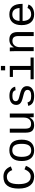

<svg xmlns="http://www.w3.org/2000/svg" viewBox="1714 -2478 774 4241"><g transform="rotate(-90 2100.5 -358.0)"><path d="M153.3 -332.5Q153.3 -199.2 195.1 -132.6Q236.8 -65.9 322.8 -65.9Q372.1 -65.9 412.1 -99.4Q452.1 -132.8 480 -203.6L557.6 -171.9Q484.9 9.8 321.8 9.8Q193.4 9.8 124.3 -78.6Q55.2 -167 55.2 -332.5Q55.2 -668.9 316.9 -668.9Q482.4 -668.9 544.4 -505.4L462.4 -473.6Q444.3 -528.8 406 -560.8Q367.7 -592.8 317.4 -592.8Q233.9 -592.8 193.6 -529.8Q153.3 -466.8 153.3 -332.5Z M1135.7 -264.6Q1135.7 -131.3 1074.5 -60.8Q1013.2 9.8 897.5 9.8Q784.2 9.8 723.9 -61.5Q663.6 -132.8 663.6 -264.6Q663.6 -400.9 725.3 -469.5Q787.1 -538.1 900.4 -538.1Q1019.5 -538.1 1077.6 -470.2Q1135.7 -402.3 1135.7 -264.6ZM1043.5 -264.6Q1043.5 -369.6 1010 -421.4Q976.6 -473.1 901.9 -473.1Q826.2 -473.1 791 -420.4Q755.9 -367.7 755.9 -264.6Q755.9 -162.1 791 -108.6Q826.2 -55.2 896.5 -55.2Q974.1 -55.2 1008.8 -107.4Q1043.5 -159.7 1043.5 -264.6Z M1378.4 -528.3V-193.4Q1378.4 -117.2 1402.3 -87.6Q1426.3 -58.1 1487.8 -58.1Q1550.8 -58.1 1587.4 -101.1Q1624 -144 1624 -222.2V-528.3H1712.4V-112.8Q1712.4 -20.5 1715.3 0H1632.3Q1631.8 -2.4 1631.3 -13.2Q1630.9 -23.9 1630.1 -37.8Q1629.4 -51.8 1628.4 -90.3H1627Q1596.7 -35.6 1556.9 -12.9Q1517.1 9.8 1458 9.8Q1371.1 9.8 1330.8 -33.4Q1290.5 -76.7 1290.5 -176.3V-528.3Z M2317.9 -150.9Q2317.9 -75.7 2261 -33Q2204.1 9.8 2103.5 9.8Q2002.9 9.8 1950.4 -21.7Q1897.9 -53.2 1881.8 -121.1L1959.5 -136.2Q1968.8 -94.2 1999.3 -75Q2029.8 -55.7 2103.5 -55.7Q2235.4 -55.7 2235.4 -139.2Q2235.4 -170.4 2211.4 -189.7Q2187.5 -209 2138.2 -221.2Q2009.3 -252.9 1974.6 -271Q1939.9 -289.1 1921.4 -316.2Q1902.8 -343.3 1902.8 -383.8Q1902.8 -455.6 1954.6 -496.1Q2006.3 -536.6 2104.5 -536.6Q2190.4 -536.6 2241.7 -504.2Q2293 -471.7 2305.7 -409.7L2226.6 -399.9Q2221.2 -435.1 2191.9 -453.1Q2162.6 -471.2 2104.5 -471.2Q1984.9 -471.2 1984.9 -397.5Q1984.9 -368.2 2005.1 -350.6Q2025.4 -333 2070.3 -322.3L2128.4 -307.1Q2208 -287.6 2242.9 -268.6Q2277.8 -249.5 2297.9 -220.9Q2317.9 -192.4 2317.9 -150.9Z M2764.2 -69.3H2949.7V0H2470.2V-69.3H2676.3V-459H2520.5V-528.3H2764.2ZM2666.5 -630.9V-724.6H2764.2V-630.9Z M3424.3 0V-339.4Q3424.3 -405.8 3398.7 -438Q3373 -470.2 3316.9 -470.2Q3256.3 -470.2 3217.5 -426Q3178.7 -381.8 3178.7 -306.2V0H3090.8V-415.5Q3090.8 -507.8 3087.9 -528.3H3170.9Q3171.4 -525.9 3171.9 -515.1Q3172.4 -504.4 3173.1 -490.5Q3173.8 -476.6 3174.8 -438H3176.3Q3227.5 -538.1 3345.2 -538.1Q3429.7 -538.1 3471.2 -492.4Q3512.7 -446.8 3512.7 -352.1V0Z M3757.8 -245.6Q3757.8 -156.7 3797.1 -106.4Q3836.4 -56.2 3904.8 -56.2Q3955.1 -56.2 3992.9 -77.9Q4030.8 -99.6 4043.5 -137.2L4120.6 -115.2Q4099.1 -54.7 4041.7 -22.5Q3984.4 9.8 3904.8 9.8Q3789.6 9.8 3727.5 -62Q3665.5 -133.8 3665.5 -267.6Q3665.5 -397.9 3726.3 -468Q3787.1 -538.1 3901.9 -538.1Q4016.6 -538.1 4075.7 -468.3Q4134.8 -398.4 4134.8 -257.3V-245.6ZM3902.8 -473.1Q3837.4 -473.1 3799.3 -430.4Q3761.2 -387.7 3758.8 -313H4043.9Q4030.3 -473.1 3902.8 -473.1Z"/></g></svg>

Font: Cousine
Style: Regular
Weight: 400
Monospace: yes
Designer: Steve Matteson
Foundry: Ascender Corporation
Version: Version 1.20